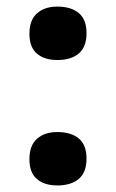

<svg xmlns="http://www.w3.org/2000/svg" viewBox="-20 -547 354 586"><path d="M154.8 -363.8Q115.7 -363.8 92.8 -383.3Q69.8 -402.8 69.8 -443.8Q69.8 -485.8 93 -506.3Q116.2 -526.9 154.8 -526.9Q196.8 -526.9 220.5 -507.1Q244.1 -487.3 244.1 -445.8Q244.1 -403.8 220.5 -383.8Q196.8 -363.8 154.8 -363.8ZM154.8 19Q115.7 19 92.8 -0.5Q69.8 -20 69.8 -61Q69.8 -103 93 -123.5Q116.2 -144 154.8 -144Q196.8 -144 220.5 -124.3Q244.1 -104.5 244.1 -63Q244.1 -21 220.5 -1Q196.8 19 154.8 19Z"/></svg>

Font: Literata Book
Style: Bold
Weight: 700
Designer: Latin by Veronika Burian and Jose Scaglione. Greek by Irene Vlachou. Cyrillic by Vera Evstafieva
Foundry: TypeTogether
Version: Version 2.003;PS 002.003;hotconv 1.0.88;makeotf.lib2.5.64775